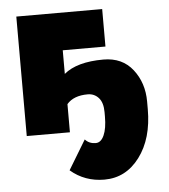

<svg xmlns="http://www.w3.org/2000/svg" viewBox="-53 -574 740 842"><g transform="rotate(-5 317.0 -153.0)"><path d="M414 -305Q497 -305 543 -246Q589 -187 589 -105V-71Q589 58 528.5 139Q468 220 373 220Q287 220 224 166L302 37Q320 57 349 57Q372 57 385.5 27Q399 -3 399 -56V-75Q399 -117 380 -138Q361 -159 332 -159Q270 -159 240 -124V0H50V-526H428V-361H240V-257Q297 -305 414 -305Z"/></g></svg>

Font: Raleway-v4020 Black
Style: Regular
Weight: 900
Designer: Matt McInerney, Pablo Impallari, Rodrigo Fuenzalida
Foundry: Matt McInerney, Pablo Impallari, Rodrigo Fuenzalida
Version: Version 4.020;PS 004.020;hotconv 1.0.88;makeotf.lib2.5.64775